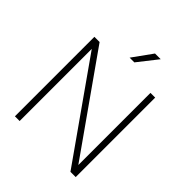

<svg xmlns="http://www.w3.org/2000/svg" viewBox="-250 -1104 1264 1264"><g transform="rotate(45 382.0 -472.0)"><path d="M99 0V-740H147.5L637.5 -45H621V-740H665V0H616L126.5 -695H143V0ZM360 -807 459 -944.5H512L404 -807Z"/></g></svg>

Font: Encode Sans SemiExpanded ExtraLight
Style: Regular
Weight: 250
Width: 6
Designer: Multiple Designers
Foundry: Impallari Type
Version: Version 3.002